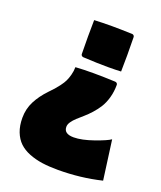

<svg xmlns="http://www.w3.org/2000/svg" viewBox="-115 -663 622 743"><g transform="rotate(20 195.5 -291.0)"><path d="M144.8 -518.8Q144.8 -550.8 145.5 -585.9Q181.2 -587.6 217.8 -587.6Q250 -587.6 301.8 -585.9Q305.7 -585.9 308.6 -583Q311.5 -580.1 311.5 -576.2Q312.3 -536.6 312.3 -501.2Q312.3 -469.7 311.5 -434.6Q289.6 -433.3 258.5 -433.3Q213.6 -433.3 155.3 -436.5Q151.1 -436.8 148.3 -439.6Q145.5 -442.4 145.5 -446.3Q144.8 -484.6 144.8 -518.8ZM13.7 -136Q13.7 -172.6 29.7 -203.9Q45.7 -235.1 73.5 -264.2Q86.4 -277.6 93 -284.9Q99.6 -292.2 110 -306Q120.4 -319.8 125.6 -330.8Q130.9 -341.8 135.1 -357.5Q139.4 -373.3 139.6 -389.9Q172.9 -392.1 213.4 -392.1Q253.2 -392.1 303.7 -389.9Q307.9 -389.6 310.7 -386.8Q313.5 -384 313.5 -380.1Q313.5 -351.8 306.4 -326.9Q299.3 -302 288.1 -284.4Q276.9 -266.8 263.2 -251.6Q249.5 -236.3 235.8 -224.5Q222.2 -212.6 210.9 -202.4Q199.7 -192.1 192.6 -181.6Q185.5 -171.1 185.5 -161.1Q185.5 -132.3 225.8 -132.3Q258.5 -132.3 306.3 -149Q354 -165.8 368.7 -176.3L390.6 -13.9Q304.7 6.8 211.4 6.8Q175 6.8 146.1 2.7Q117.2 -1.5 91.9 -11.5Q66.7 -21.5 49.8 -37.6Q33 -53.7 23.3 -78.5Q13.7 -103.3 13.7 -136Z"/></g></svg>

Font: Digitalt
Style: Medium
Weight: 500
Designer: gluk
Foundry: gluk
Version: Version 0.60